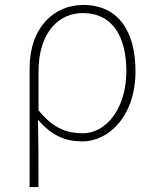

<svg xmlns="http://www.w3.org/2000/svg" viewBox="-20 -560 628 778"><path d="M100 198H136C136 92 136 31 134 -75C190 -9 247 13 313 13C423 13 529 -92 529 -271C529 -434 459 -540 317 -540C202 -540 100 -452 100 -283ZM315 -20C258 -20 199 -35 136 -113V-268C136 -435 223 -507 315 -507C441 -507 492 -405 492 -271C492 -124 413 -20 315 -20Z"/></svg>

Font: Noto Sans CJK Thin
Style: Regular
Weight: 100
Designer: Ryoko NISHIZUKA (kana & ideographs); Paul D. Hunt (Latin, Greek & Cyrillic); Wenlong ZHANG (bopomofo); Sandoll Communica
Foundry: Adobe Systems Incorporated
Version: Version 1.000;PS 1;hotconv 1.0.78;makeotf.lib2.5.61930